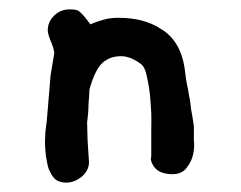

<svg xmlns="http://www.w3.org/2000/svg" viewBox="-20 -381 514 410"><path d="M394 -111V-103V-82C395 -72 395 -61 392 -50C390 -40 385 -31 378 -22C372 -14 362 -9 348 -9C322 -9 307 -20 302 -40C303 -44 303 -48 303 -53V-70V-99C303 -117 304 -135 302 -155C301 -175 299 -193 295 -211C292 -229 287 -241 280 -245C265 -256 251 -261 239 -261C223 -261 211 -257 199 -247C188 -237 179 -218 171 -190C171 -181 170 -171 169 -159C169 -147 168 -134 166 -119C166 -108 167 -96 167 -82C168 -68 169 -53 170 -35C170 -23 165 -13 155 -4C145 4 134 9 121 9C111 9 103 6 97 1C91 -5 88 -12 84 -20C81 -29 80 -38 78 -48C77 -58 76 -68 76 -78C76 -86 77 -92 77 -100L80 -124L88 -220L96 -268C95 -276 92 -285 88 -294C84 -304 82 -311 82 -316C82 -328 86 -338 95 -347C105 -357 116 -361 129 -361C139 -361 146 -360 150 -356C155 -352 163 -343 173 -329C187 -335 197 -338 205 -340C213 -342 223 -343 233 -343C268 -343 298 -336 324 -319C351 -303 368 -275 374 -237C376 -223 377 -212 379 -202C381 -193 383 -184 384 -175C386 -167 387 -158 388 -148C390 -138 392 -126 394 -111Z"/></svg>

Font: Gaegu
Style: Bold
Weight: 700
Designer: JIKJI
Foundry: JIKJI
Version: Version 1.00